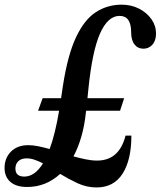

<svg xmlns="http://www.w3.org/2000/svg" viewBox="-68 -792 688 822"><path d="M463.5 -371.5 446 -318H301L300 -312.5Q294 -254.5 280.2 -207Q266.5 -159.5 246.5 -122.5Q273.5 -115 299.2 -109.8Q325 -104.5 347.5 -104.5Q442.5 -104.5 469.5 -211.5H494.5Q494.5 -107.5 456.8 -48.5Q419 10.5 345.5 10.5Q303 10.5 264.2 -7.5Q225.5 -25.5 189.5 -47.5Q128.5 8.5 48.5 8.5Q1 8.5 -23.8 -13.5Q-48.5 -35.5 -48.5 -73Q-48.5 -115 -21.2 -142.8Q6 -170.5 53.5 -170.5Q73 -170.5 96.2 -165.8Q119.5 -161 144.5 -154Q168.5 -218.5 185 -318H95L114.5 -371.5H193.5L201.5 -425.5Q222 -557 257.5 -632.5Q293 -708 342.5 -740Q392 -772 453 -772Q494 -772 527.2 -755Q560.5 -738 580.2 -710Q600 -682 600 -648.5Q600 -618 584.5 -600.8Q569 -583.5 546 -583.5Q522 -583.5 507.8 -601.8Q493.5 -620 493.5 -654Q493.5 -724 444 -724Q393.5 -724 360 -648Q326.5 -572 310 -407L306.5 -371.5ZM46.5 -114Q23 -114 10.5 -102Q-2 -90 -2 -70.5Q-2 -36 36 -36Q81 -36 116 -92.5Q97.5 -102 80.2 -108Q63 -114 46.5 -114Z"/></svg>

Font: Libre Caslon Condensed SemiBold Italic
Style: Regular
Weight: 600
Italic angle: -22.583°
Designer: Pablo Impallari, Rodrigo Fuenzalida, Katja Schimmel, Ertekin Erdin
Foundry: Pablo Impallari, Rodrigo Fuenzalida
Version: Version 2.000; ttfautohint (v1.8.4.7-5d5b);gftools[0.9.33]